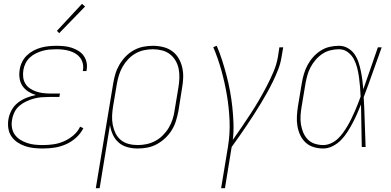

<svg xmlns="http://www.w3.org/2000/svg" viewBox="-20 -767 2040 1002"><path d="M204 8Q180 8 156.5 5.5Q133 3 111 -4.5Q89 -12 70.5 -24.5Q52 -37 39.5 -55.5Q27 -74 23.5 -97.5Q20 -121 24 -145Q28 -169 40.5 -192Q53 -215 73.5 -231Q94 -247 118 -256.5Q142 -266 167 -271Q145 -278 127 -289.5Q109 -301 97 -319Q85 -337 82 -359.5Q79 -382 83 -405Q86 -425 95.5 -444Q105 -463 120.5 -478Q136 -493 155 -503Q174 -513 194 -518.5Q214 -524 234.5 -526Q255 -528 275 -528Q295 -528 315 -526Q335 -524 353.5 -518Q372 -512 388.5 -502Q405 -492 416 -477Q427 -462 431.5 -442.5Q436 -423 432 -402Q432 -401 432 -399.5Q432 -398 431 -396H412Q412 -397 412.5 -398.5Q413 -400 413 -401Q416 -419 412 -436Q408 -453 398 -466Q388 -479 374 -487.5Q360 -496 343.5 -501Q327 -506 309.5 -508Q292 -510 275 -510Q257 -510 239 -508.5Q221 -507 203 -502Q185 -497 167.5 -488.5Q150 -480 136 -467Q122 -454 113.5 -437Q105 -420 102 -402Q99 -383 101 -364.5Q103 -346 112 -331Q121 -316 135.5 -306Q150 -296 167 -290Q184 -284 202.5 -281.5Q221 -279 240 -279H293L290 -261H237Q217 -261 197 -259.5Q177 -258 157 -252.5Q137 -247 117.5 -238Q98 -229 81.5 -215Q65 -201 55.5 -181.5Q46 -162 43 -142Q39 -121 42.5 -100.5Q46 -80 57.5 -64Q69 -48 86 -37.5Q103 -27 122.5 -20.5Q142 -14 162.5 -12Q183 -10 204 -10Q232 -10 259.5 -14Q287 -18 313.5 -29.5Q340 -41 363 -60.5Q386 -80 398 -106L415 -98Q401 -70 376.5 -48Q352 -26 323 -13.5Q294 -1 264 3.5Q234 8 204 8ZM289 -594 277 -606 408 -747 424 -733Z M480 215 571 -333Q575 -358 582.5 -382.5Q590 -407 603.5 -430Q617 -453 636 -472.5Q655 -492 678.5 -505Q702 -518 727.5 -523Q753 -528 778 -528Q805 -528 831.5 -521.5Q858 -515 878.5 -500Q899 -485 912 -463Q925 -441 931 -415Q937 -389 936 -361.5Q935 -334 930 -307L911 -187Q906 -162 898.5 -137Q891 -112 877 -89Q863 -66 843 -47Q823 -28 799.5 -15Q776 -2 750 3Q724 8 699 8Q671 8 645 1Q619 -6 599.5 -23Q580 -40 569 -64Q558 -88 554 -115L500 215ZM699 -10Q722 -10 745.5 -15Q769 -20 790.5 -31.5Q812 -43 830 -61Q848 -79 860.5 -100Q873 -121 880.5 -144Q888 -167 891 -190L911 -310Q915 -334 916 -359Q917 -384 912.5 -407Q908 -430 896.5 -450Q885 -470 867 -484Q849 -498 825.5 -504Q802 -510 778 -510Q755 -510 731.5 -505Q708 -500 687 -488Q666 -476 649 -458Q632 -440 620 -419Q608 -398 601 -375.5Q594 -353 590 -330L570 -211Q566 -187 565 -162.5Q564 -138 568.5 -115Q573 -92 583 -71.5Q593 -51 610.5 -36.5Q628 -22 651 -16Q674 -10 699 -10Z M1134 215 1170 -3Q1181 -71 1178 -138.5Q1175 -206 1164 -271Q1153 -336 1135.5 -399Q1118 -462 1093 -521L1111 -528Q1127 -491 1139.5 -451.5Q1152 -412 1162.5 -372Q1173 -332 1180.5 -291Q1188 -250 1192.5 -208Q1197 -166 1198.5 -123Q1200 -80 1195 -37Q1219 -71 1242.5 -105.5Q1266 -140 1288.5 -174.5Q1311 -209 1332 -245Q1353 -281 1372 -317.5Q1391 -354 1407 -391.5Q1423 -429 1430 -468L1438 -520H1458L1449 -468Q1444 -436 1432 -405Q1420 -374 1405.5 -344Q1391 -314 1374.5 -284.5Q1358 -255 1340.5 -226Q1323 -197 1304.5 -168.5Q1286 -140 1267 -111.5Q1248 -83 1228.5 -55.5Q1209 -28 1189 0L1154 215Z M1667 8Q1641 8 1616.5 0.5Q1592 -7 1574.5 -23.5Q1557 -40 1546.5 -62.5Q1536 -85 1532 -110Q1528 -135 1529.5 -161Q1531 -187 1535 -213L1555 -333Q1559 -357 1566 -381Q1573 -405 1585 -427.5Q1597 -450 1614.5 -469.5Q1632 -489 1654 -503Q1676 -517 1700.5 -522.5Q1725 -528 1749 -528Q1774 -528 1795 -516Q1816 -504 1829.5 -485Q1843 -466 1850.5 -443.5Q1858 -421 1863 -397Q1868 -373 1871 -349Q1874 -325 1876 -301Q1895 -355 1914 -410Q1933 -465 1952 -520H1972Q1948 -455 1925.5 -390Q1903 -325 1878 -260Q1882 -195 1883.5 -130Q1885 -65 1888 0H1868Q1867 -55 1866 -110.5Q1865 -166 1864 -222Q1854 -197 1843.5 -173Q1833 -149 1820.5 -125.5Q1808 -102 1793.5 -79Q1779 -56 1760 -36.5Q1741 -17 1716.5 -4.5Q1692 8 1667 8ZM1667 -10Q1687 -10 1707 -19Q1727 -28 1742.5 -42.5Q1758 -57 1770.5 -74.5Q1783 -92 1794 -110.5Q1805 -129 1814 -148Q1823 -167 1831.5 -186Q1840 -205 1847.5 -224.5Q1855 -244 1862 -263Q1861 -289 1859 -314Q1857 -339 1853.5 -364Q1850 -389 1844 -413Q1838 -437 1826.5 -458.5Q1815 -480 1795 -495Q1775 -510 1749 -510Q1727 -510 1704.5 -504.5Q1682 -499 1662.5 -486Q1643 -473 1627.5 -455Q1612 -437 1601 -416.5Q1590 -396 1584 -374Q1578 -352 1574 -330L1554 -210Q1550 -187 1548.5 -163.5Q1547 -140 1550.5 -118Q1554 -96 1562.5 -75.5Q1571 -55 1586 -39.5Q1601 -24 1622.5 -17Q1644 -10 1667 -10Z"/></svg>

Font: Iosevka SS04 Thin
Style: Italic
Weight: 100
Italic angle: -9°
Monospace: yes
Designer: Belleve Invis
Foundry: Belleve Invis
Version: Version 19.0.0; ttfautohint (v1.8.4)